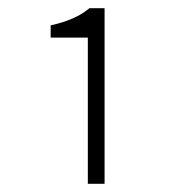

<svg xmlns="http://www.w3.org/2000/svg" viewBox="-20 -899 440 470"><path d="M195 -807H104V-837Q165 -850 199 -879H236V-449H195Z"/></svg>

Font: Merged Yaku Han JP ExtraLight
Style: Regular
Weight: 250
Designer: Ryoko NISHIZUKA 西塚涼子 (kana, bopomofo & ideographs); Paul D. Hunt (Latin, Greek & Cyrillic); Sandoll Communications 산돌커뮤니
Foundry: Adobe
Version: Version 2.004